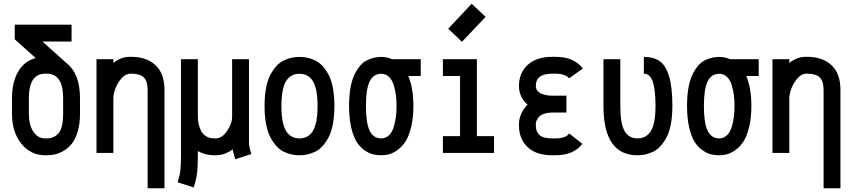

<svg xmlns="http://www.w3.org/2000/svg" viewBox="-20 -815 4542 1023"><path d="M133.8 -291.5V-208.5Q133.8 -149.4 157.7 -113.5Q181.6 -77.6 220.7 -77.6H229.5Q269.5 -77.6 293 -106.7Q316.4 -135.7 316.4 -208.5V-291.5Q316.4 -422.4 229.5 -422.4H220.7Q133.8 -422.4 133.8 -291.5ZM58.6 -683.6H361.3V-593.8H206.1L333.5 -479.5Q406.2 -423.8 406.2 -291.5V-208.5Q406.2 -156.2 394.5 -116Q382.8 -75.7 364.7 -52Q346.7 -28.3 322 -13.2Q297.4 2 275.1 7.1Q252.9 12.2 229.5 12.2H220.7Q143.1 12.2 93.5 -49.6Q43.9 -111.3 43.9 -208.5V-291.5Q43.9 -376 76.2 -432.4Q108.4 -488.8 169.9 -505.9L58.6 -605.5Z M670.9 -422.4Q646 -419.9 625.2 -395Q604.5 -370.1 594.2 -341.3Q584 -312.5 584 -291.5V0H494.1V-499.5H584V-479.5Q624.5 -512.2 670.9 -512.2H679.7Q760.7 -512.2 808.6 -467.8Q856.4 -423.3 856.4 -335.4V188H766.6V-335.4Q766.6 -381.8 746.6 -402.1Q726.6 -422.4 679.7 -422.4Z M1219.7 -19.5Q1177.7 12.2 1129.9 12.2H1121.1Q1072.3 12.2 1034.2 -10.3V12.2Q1034.2 70.3 1030.3 104.5Q1026.4 138.7 1012.2 183.6L926.3 156.2Q938 120.6 941.2 92.8Q944.3 64.9 944.3 12.2V-499.5H1034.2V-193.8Q1034.2 -173.8 1038.1 -155.3Q1042 -136.7 1051 -118.4Q1060.1 -100.1 1078.1 -88.9Q1096.2 -77.6 1121.1 -77.6H1129.9Q1162.6 -77.6 1189.7 -116.9Q1216.8 -156.2 1216.8 -193.8V-499.5H1306.6V-56.6Q1306.6 -33.2 1319.3 5.9L1233.4 33.2Q1222.2 -3.4 1219.7 -19.5Z M1753.4 -347.7Q1761.7 -304.7 1761.7 -250.5Q1761.7 -196.3 1753.4 -152.8Q1745.1 -109.4 1730 -81.8Q1714.8 -54.2 1696.8 -34.7Q1678.7 -15.1 1656.7 -5.4Q1634.8 4.4 1615.5 8.3Q1596.2 12.2 1575.7 12.2Q1555.2 12.2 1535.9 8.3Q1516.6 4.4 1494.6 -5.4Q1472.7 -15.1 1454.6 -34.7Q1436.5 -54.2 1421.4 -81.8Q1406.2 -109.4 1397.9 -152.8Q1389.6 -196.3 1389.6 -250.5Q1389.6 -304.7 1397.9 -347.7Q1406.2 -390.6 1421.4 -418.2Q1436.5 -445.8 1454.6 -465.1Q1472.7 -484.4 1494.6 -494.1Q1516.6 -503.9 1535.9 -507.8Q1555.2 -511.7 1575.7 -511.7Q1596.2 -511.7 1615.5 -507.8Q1634.8 -503.9 1656.7 -494.1Q1678.7 -484.4 1696.8 -465.1Q1714.8 -445.8 1730 -418.2Q1745.1 -390.6 1753.4 -347.7ZM1479.5 -250.5Q1479.5 -158.7 1503.7 -118.2Q1527.8 -77.6 1575.7 -77.6Q1623.5 -77.6 1647.7 -118.2Q1671.9 -158.7 1671.9 -250.5Q1671.9 -341.3 1647.7 -381.6Q1623.5 -421.9 1575.7 -421.9Q1527.8 -421.9 1503.7 -381.6Q1479.5 -341.3 1479.5 -250.5Z M2011.2 -421.9Q1969.7 -421.9 1949.7 -381.3Q1929.7 -340.8 1929.7 -250.5Q1929.7 -158.7 1949.7 -118.2Q1969.7 -77.6 2011.2 -77.6Q2035.2 -77.6 2052.2 -94Q2069.3 -110.4 2077.6 -137.7Q2085.9 -165 2089.4 -192.4Q2092.8 -219.7 2092.8 -250.5Q2092.8 -281.2 2089.4 -308.3Q2085.9 -335.4 2077.6 -362.5Q2069.3 -389.6 2052.2 -405.8Q2035.2 -421.9 2011.2 -421.9ZM2182.6 -250.5Q2182.6 -188 2171.1 -139.9Q2159.7 -91.8 2142.1 -63.7Q2124.5 -35.6 2100.8 -17.8Q2077.1 0 2055.7 6.1Q2034.2 12.2 2011.2 12.2Q1987.8 12.2 1966.8 7.1Q1945.8 2 1921.6 -14.9Q1897.5 -31.7 1880.1 -59.3Q1862.8 -86.9 1851.3 -136Q1839.8 -185.1 1839.8 -250.5Q1839.8 -305.2 1847.7 -348.4Q1855.5 -391.6 1869.4 -419.2Q1883.3 -446.8 1899.7 -465.8Q1916 -484.9 1936.5 -494.4Q1957 -503.9 1974.6 -507.8Q1992.2 -511.7 2011.2 -511.7Q2042 -511.7 2069.8 -499.5H2221.7V-410.2H2155.3Q2182.6 -346.7 2182.6 -250.5Z M2441.4 -592.3 2368.2 -662.1 2493.2 -794.9 2567.4 -725.1ZM2612.3 -89.8V0H2339.8V-89.8H2431.2V-410.2H2339.8V-499.5H2521V-89.8Z M3012.2 -397.9Q2990.7 -422.4 2940.4 -422.4H2921.9Q2835 -422.4 2835 -357.4Q2835 -342.3 2843.5 -331.5Q2852.1 -320.8 2866 -315.4Q2879.9 -310.1 2894 -307.6Q2908.2 -305.2 2923.3 -305.2H2998V-215.3H2923.8Q2896.5 -215.3 2877 -208Q2857.4 -200.7 2849.4 -189.7Q2841.3 -178.7 2838.1 -170.4Q2835 -162.1 2835 -154.8V-146.5Q2835 -113.8 2854.2 -95.7Q2873.5 -77.6 2921.9 -77.6H2940.4Q2962.4 -77.6 2977.8 -81.8Q2993.2 -85.9 2999.5 -90.8Q3005.9 -95.7 3012.7 -104L3083 -48.3Q3035.6 12.2 2940.4 12.2H2921.9Q2836.9 12.2 2791 -31.5Q2745.1 -75.2 2745.1 -146.5V-154.8Q2745.1 -183.6 2758.5 -211.4Q2772 -239.3 2791 -257.3Q2745.1 -296.9 2745.1 -357.4Q2745.1 -426.3 2791.5 -469.2Q2837.9 -512.2 2921.9 -512.2H2940.4Q3037.1 -512.2 3084 -451.7Q3085 -450.2 3085.4 -449.7Z M3562.5 -250.5Q3562.5 -196.3 3554.2 -152.8Q3545.9 -109.4 3530.8 -81.8Q3515.6 -54.2 3497.6 -34.7Q3479.5 -15.1 3457.5 -5.4Q3435.5 4.4 3416.3 8.3Q3397 12.2 3376.5 12.2Q3195.3 12.2 3195.3 -250.5V-499.5H3285.2V-250.5Q3285.2 -155.8 3307.9 -116.7Q3330.6 -77.6 3376.5 -77.6Q3424.3 -77.6 3448.5 -117.9Q3472.7 -158.2 3472.7 -250.5Q3472.7 -295.4 3468.5 -328.4Q3464.4 -361.3 3458.5 -378.9Q3452.6 -396.5 3443.8 -406.5Q3435.1 -416.5 3428.2 -419.2Q3421.4 -421.9 3412.6 -421.9H3410.6V-511.7Q3463.4 -511.7 3495.6 -488.8Q3527.8 -465.8 3545.2 -407.7Q3562.5 -349.6 3562.5 -250.5Z M3812 -421.9Q3770.5 -421.9 3750.5 -381.3Q3730.5 -340.8 3730.5 -250.5Q3730.5 -158.7 3750.5 -118.2Q3770.5 -77.6 3812 -77.6Q3835.9 -77.6 3853 -94Q3870.1 -110.4 3878.4 -137.7Q3886.7 -165 3890.1 -192.4Q3893.6 -219.7 3893.6 -250.5Q3893.6 -281.2 3890.1 -308.3Q3886.7 -335.4 3878.4 -362.5Q3870.1 -389.6 3853 -405.8Q3835.9 -421.9 3812 -421.9ZM3983.4 -250.5Q3983.4 -188 3971.9 -139.9Q3960.4 -91.8 3942.9 -63.7Q3925.3 -35.6 3901.6 -17.8Q3877.9 0 3856.4 6.1Q3835 12.2 3812 12.2Q3788.6 12.2 3767.6 7.1Q3746.6 2 3722.4 -14.9Q3698.2 -31.7 3680.9 -59.3Q3663.6 -86.9 3652.1 -136Q3640.6 -185.1 3640.6 -250.5Q3640.6 -305.2 3648.4 -348.4Q3656.2 -391.6 3670.2 -419.2Q3684.1 -446.8 3700.4 -465.8Q3716.8 -484.9 3737.3 -494.4Q3757.8 -503.9 3775.4 -507.8Q3793 -511.7 3812 -511.7Q3842.8 -511.7 3870.6 -499.5H4022.5V-410.2H3956.1Q3983.4 -346.7 3983.4 -250.5Z M4272.5 -422.4Q4247.6 -419.9 4226.8 -395Q4206.1 -370.1 4195.8 -341.3Q4185.5 -312.5 4185.5 -291.5V0H4095.7V-499.5H4185.5V-479.5Q4226.1 -512.2 4272.5 -512.2H4281.2Q4362.3 -512.2 4410.2 -467.8Q4458 -423.3 4458 -335.4V188H4368.2V-335.4Q4368.2 -381.8 4348.1 -402.1Q4328.1 -422.4 4281.2 -422.4Z"/></svg>

Font: Anka/Coder Narrow
Style: Bold
Weight: 700
Width: 3
Monospace: yes
Version: Version 001.100